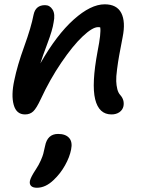

<svg xmlns="http://www.w3.org/2000/svg" viewBox="-20 -527 672 899"><path d="M502 8.8Q442.9 8.8 425.5 -62.5Q408.2 -133.8 437 -287.1Q454.1 -373 449.2 -398.9Q446.3 -399.9 439 -399.9Q413.1 -399.9 367.2 -356.7Q321.3 -313.5 267.3 -234.1Q213.4 -154.8 170.9 -63Q150.9 -20 135.7 -5.6Q120.6 8.8 97.2 8.8Q56.6 8.8 44.2 -36.1Q31.7 -81.1 46.9 -150.9Q61 -220.2 93.5 -309.8Q126 -399.4 137.2 -458Q146.5 -502.9 190.9 -502.9Q213.4 -502.9 226.3 -481.9Q239.3 -460.9 231 -421.9Q226.1 -387.2 202.1 -323.7Q178.2 -260.3 168.9 -230Q245.1 -363.8 325 -435.3Q404.8 -506.8 470.2 -506.8Q526.9 -506.8 547.9 -466.1Q568.8 -425.3 554.2 -353Q543.5 -297.4 538.1 -267.8Q532.7 -238.3 528.1 -202.4Q523.4 -166.5 524.2 -147Q524.9 -127.4 529.3 -109.6Q533.7 -91.8 543.9 -81.1Q563.5 -58.6 558.1 -29.8Q554.2 -12.2 539.1 -1.7Q523.9 8.8 502 8.8ZM152.8 352.1Q133.8 352.1 125.5 343.5Q117.2 335 120.1 319.8Q124 302.2 147.9 266.1Q161.6 245.6 170.9 224.4Q180.2 203.1 182.6 193.1Q185.1 183.1 190.9 157.2Q201.7 100.1 252 100.1Q287.1 100.1 303.7 118.9Q320.3 137.7 313 172.9Q306.2 208.5 284.4 247.3Q262.7 286.1 231 315.9Q193.4 352.1 152.8 352.1Z"/></svg>

Font: Shantell Sans Normal
Style: Italic
Weight: 500
Italic angle: -11.31°
Designer: Stephen Nixon, Anya Danilova, Shantell Martin
Foundry: Arrow Type
Version: Version 1.006;[559af2be0]